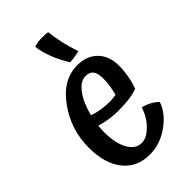

<svg xmlns="http://www.w3.org/2000/svg" viewBox="-231 -831 923 923"><g transform="rotate(-45 230.5 -369.5)"><path d="M148 -321Q173 -312 202 -307.5Q231 -303 260 -303Q269 -303 282 -304.5Q295 -306 301 -307Q308 -334 311.5 -357.5Q315 -381 315 -401Q315 -440 302.5 -456.5Q290 -473 263 -473Q227 -473 196 -431Q165 -389 148 -321ZM347 -175Q368 -171 390 -159.5Q412 -148 427 -132Q409 -76 347.5 -31.5Q286 13 215 13Q128 13 79 -49Q30 -111 30 -217Q30 -341 101.5 -439.5Q173 -538 271 -538Q336 -538 374 -499Q412 -460 412 -395Q412 -361 405.5 -325Q399 -289 388 -261Q365 -252 332.5 -247.5Q300 -243 254 -243Q226 -243 196 -247.5Q166 -252 137 -261Q136 -241 135.5 -233Q135 -225 135 -218Q135 -144 160 -99Q185 -54 227 -54Q261 -54 297 -90.5Q333 -127 347 -175ZM285 -749Q289 -711 298 -669.5Q307 -628 323 -582Q307 -578 291 -575.5Q275 -573 257 -572Q228 -620 212 -662Q196 -704 191 -743Q209 -750 235.5 -751.5Q262 -753 285 -749Z"/></g></svg>

Font: Atma Medium
Style: Regular
Weight: 500
Designer: Gregori Vincens, Jeremie Hornus, Riccardo Olocco, Yoann Minet.
Foundry: black foundry
Version: Version 1.101;PS 1.100;hotconv 1.0.86;makeotf.lib2.5.63406